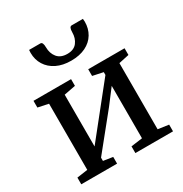

<svg xmlns="http://www.w3.org/2000/svg" viewBox="-185 -951 1040 1091"><g transform="rotate(-30 335.0 -405.0)"><path d="M269 0H34V-44L104.5 -54V-488L36 -502.5V-546.5H282.5V-502.5L207 -488V-148.5L463.5 -469.5V-488L395 -502.5V-546.5H633.5V-502.5L566 -488V-54L636 -44V0H389V-44L463.5 -54V-398L390 -301.5L207 -75V-53.5L269 -44ZM233 -809.5Q249.5 -809.5 249.5 -774Q249.5 -735 271.2 -708Q293 -681 337 -681Q380 -681 400.8 -708Q421.5 -735 421.5 -774Q421.5 -809.5 438.5 -809.5H512Q513.5 -791.5 513.5 -790.5Q513.5 -745.5 492.5 -710.5Q471.5 -675.5 431.8 -656Q392 -636.5 336.5 -636.5Q282 -636.5 241.8 -656.2Q201.5 -676 179.8 -711Q158 -746 158 -790.5Q158 -795 158.5 -799.8Q159 -804.5 159 -809.5Z"/></g></svg>

Font: Merriweather 12pt
Style: Regular
Weight: 400
Designer: Eben Sorkin
Foundry: Eben Sorkin
Version: Version 2.100